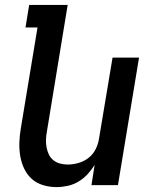

<svg xmlns="http://www.w3.org/2000/svg" viewBox="-20 -755 640 783"><path d="M211 8Q182 8 155.5 0Q129 -8 109.5 -25.5Q90 -43 78.5 -67.5Q67 -92 62.5 -119Q58 -146 59 -174.5Q60 -203 65 -232L133 -643H84L99 -735H256L171 -217Q168 -201 167.5 -185Q167 -169 170 -153.5Q173 -138 179.5 -124.5Q186 -111 198 -101.5Q210 -92 225 -88Q240 -84 257 -84Q278 -84 300.5 -90.5Q323 -97 341.5 -111.5Q360 -126 370.5 -147.5Q381 -169 384 -191L439 -520H547L461 0H353L366 -83Q354 -63 337.5 -45Q321 -27 300 -14.5Q279 -2 256 3Q233 8 211 8Z"/></svg>

Font: Iosevka SmBd Ex Obl
Style: Regular
Weight: 600
Width: 7
Italic angle: -9°
Monospace: yes
Designer: Belleve Invis
Foundry: Belleve Invis
Version: Version 32.5.0; ttfautohint (v1.8.4)